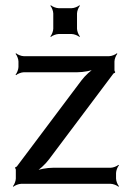

<svg xmlns="http://www.w3.org/2000/svg" viewBox="-20 -697 494 728"><path d="M420 -20V-41C420 -50 426 -65 431 -70L429 -72C424 -67 409 -61 400 -61H182C158 -61 125 -55 109 -47L111 -43C127 -51 152 -74 166 -93L410 -418C411 -419 414 -421 415 -420L417 -424C416 -425 414 -428 414 -430V-464C414 -473 420 -488 425 -493L423 -495C418 -490 403 -484 394 -484H70C61 -484 46 -490 41 -495L39 -493C44 -488 50 -473 50 -464V-443C50 -434 44 -419 39 -414L41 -412C46 -417 61 -423 70 -423H272C296 -423 329 -429 345 -437L343 -441C327 -433 302 -410 288 -391L44 -66C43 -65 40 -63 39 -64L37 -60C38 -59 40 -56 40 -54V-20C40 -11 34 4 29 9L31 11C36 6 51 0 60 0H400C409 0 424 6 429 11L431 9C426 4 420 -11 420 -20ZM272 -588V-646C272 -655 278 -670 283 -675L281 -677C276 -672 261 -666 252 -666H202C193 -666 178 -672 173 -677L171 -675C176 -670 182 -655 182 -646V-588C182 -579 176 -564 171 -559L173 -557C178 -562 193 -568 202 -568H252C261 -568 276 -562 281 -557L283 -559C278 -564 272 -579 272 -588Z"/></svg>

Font: Gamestation Storm
Style: Regular
Weight: 400
Designer: Jonas Hecksher
Foundry: Jonas Hecksher, Playtypeª, e-types AS
Version: Version 1.003